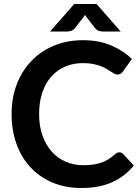

<svg xmlns="http://www.w3.org/2000/svg" viewBox="-20 -932 701 960"><path d="M576.5 -170.5Q587.5 -170.5 596 -162L649 -104.5Q605 -50 540.8 -21Q476.5 8 386.5 8Q306 8 241.8 -19.5Q177.5 -47 132 -96Q86.5 -145 62.2 -213Q38 -281 38 -361.5Q38 -443 64 -510.8Q90 -578.5 137.2 -627.5Q184.5 -676.5 250 -703.8Q315.5 -731 395 -731Q474 -731 535.2 -705Q596.5 -679 639.5 -637L594.5 -574.5Q590.5 -568.5 584.2 -564Q578 -559.5 567 -559.5Q559.5 -559.5 551.5 -563.8Q543.5 -568 534 -574.2Q524.5 -580.5 512 -588Q499.5 -595.5 483 -601.8Q466.5 -608 444.8 -612.2Q423 -616.5 394.5 -616.5Q346 -616.5 305.8 -599.2Q265.5 -582 236.5 -549.2Q207.5 -516.5 191.5 -469.2Q175.5 -422 175.5 -361.5Q175.5 -300.5 192.8 -253Q210 -205.5 239.5 -173Q269 -140.5 309 -123.2Q349 -106 395 -106Q422.5 -106 444.8 -109Q467 -112 485.8 -118.5Q504.5 -125 521.2 -135.2Q538 -145.5 554.5 -160.5Q559.5 -165 565 -167.8Q570.5 -170.5 576.5 -170.5ZM583.5 -774.5H494Q486.5 -774.5 475.8 -777.2Q465 -780 453.5 -793.5L412.5 -846.5Q407.5 -853.5 405 -857.5Q402.5 -853.5 397.5 -846.5L356.5 -793.5Q345 -780 334.2 -777.2Q323.5 -774.5 316 -774.5H230.5L351 -912H463Z"/></svg>

Font: Lato 2
Style: Bold
Weight: 700
Designer: Lukasz Dziedzic with Adam Twardoch and Botio Nikoltchev
Foundry: tyPoland Lukasz Dziedzic
Version: Version 2.015; 2015-08-06; http://www.latofonts.com/